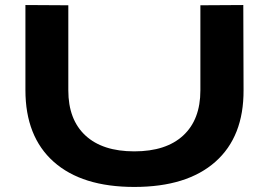

<svg xmlns="http://www.w3.org/2000/svg" viewBox="-20 -721 1059 756"><path d="M80.1 -366.2V-701.2L249 -700.2V-365.2Q249 -250 316.4 -187.5Q383.8 -125 508.8 -125Q633.8 -125 701.4 -187.5Q769 -250 769 -365.2V-700.2L938 -701.2L939 -366.2Q939.9 -183.1 828.1 -84Q716.3 15.1 508.8 15.1Q302.7 15.1 191.4 -84Q80.1 -183.1 80.1 -366.2Z"/></svg>

Font: Messapia Bold
Style: Regular
Weight: 400
Designer: Luca Marsano
Foundry: Collletttivo
Version: Version 1.000;FEAKit 1.0